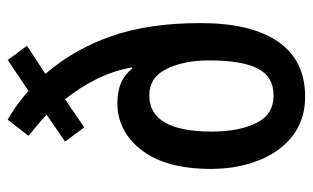

<svg xmlns="http://www.w3.org/2000/svg" viewBox="-177 -626 813 499"><g transform="rotate(-90 229.5 -376.5)"><path d="M168 -763Q204 -743 243 -709L323 -763L360 -713L287 -665Q351 -591 385 -493.5Q419 -396 419 -262Q419 -130 370.5 -60Q322 10 228 10Q168 10 126 -22.5Q84 -55 62 -111Q40 -167 40 -235Q40 -351 88.5 -414.5Q137 -478 212 -478Q271 -478 301 -439L304 -440Q295 -489 273.5 -532Q252 -575 221 -614L148 -564L111 -614L181 -662Q167 -675 153 -686.5Q139 -698 126 -709ZM231 -395Q137 -395 137 -232Q137 -163 159 -117.5Q181 -72 231 -72Q280 -72 301 -113.5Q322 -155 322 -239Q322 -305 300 -350Q278 -395 231 -395Z"/></g></svg>

Font: Noto Sans Thai Looped ExtraCondensed Medium
Style: Regular
Weight: 500
Width: 2
Designer: Sasikarn Vongin, Ben Mitchell
Foundry: The Fontpad Ltd
Version: Version 1.001; ttfautohint (v1.8.4.7-5d5b)